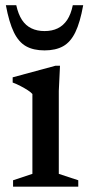

<svg xmlns="http://www.w3.org/2000/svg" viewBox="-20 -700 332 720"><path d="M205 -453.5 200.5 -359V-48L273.5 -24V0H29V-24L101.5 -48V-347.5Q96 -354 84 -361.8Q72 -369.5 57.2 -377.2Q42.5 -385 27.5 -390.5V-410L188 -453.5ZM147 -583.5Q175.5 -583.5 196.5 -593.8Q217.5 -604 231.8 -625.2Q246 -646.5 253 -680.5H292Q280.5 -616 262.5 -579Q244.5 -542 216.5 -526.5Q188.5 -511 147 -511Q105.5 -511 77.8 -526.5Q50 -542 32 -579Q14 -616 2 -680.5H41Q48.5 -646.5 62.5 -625.2Q76.5 -604 97.8 -593.8Q119 -583.5 147 -583.5Z"/></svg>

Font: Newsreader 16pt Medium
Style: Regular
Weight: 500
Designer: Hugues Gentile
Foundry: Production Type
Version: Version 1.003